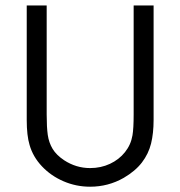

<svg xmlns="http://www.w3.org/2000/svg" viewBox="-20 -687 675 719"><path d="M80.1 -237.8V-666.5H154.8V-258.3Q154.8 -210.4 158.9 -181.6Q163.1 -152.8 177 -129.6Q190.9 -106.4 220.2 -86.9Q265.1 -57.6 317.4 -57.6Q357.9 -57.6 391.8 -73.5Q425.8 -89.4 448 -117.2Q470.2 -145 476.1 -180.2Q480.5 -206.1 480.5 -258.3V-666.5H555.2V-237.8Q555.2 -188 545.7 -149.4Q536.1 -110.8 511.5 -78.6Q486.8 -46.4 443.4 -21Q385.3 12.2 317.4 12.2Q265.1 12.2 218 -8.1Q170.9 -28.3 137.2 -64Q103.5 -99.6 90.8 -144Q80.1 -179.2 80.1 -237.8Z"/></svg>

Font: NMS Futura Pro Book
Style: Regular
Weight: 400
Designer: Blend3rman
Version: Version 0.1